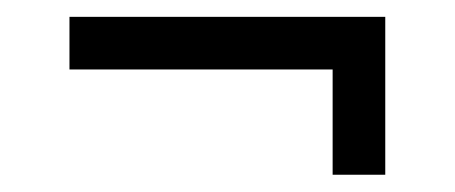

<svg xmlns="http://www.w3.org/2000/svg" viewBox="-20 -395 540 228"><path d="M62.5 -375V-312.5H375V-187.5H437.5V-375Z"/></svg>

Font: Medodica
Style: Regular
Weight: 400
Version: Version 001.000